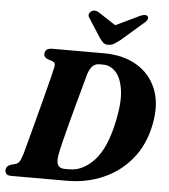

<svg xmlns="http://www.w3.org/2000/svg" viewBox="-60 -978 906 1032"><g transform="rotate(5 392.5 -462.0)"><path d="M6 -27.5Q6 -50.5 33 -60L58 -66.5Q70.5 -70.5 78 -82Q85.5 -93.5 96 -127.5Q104 -157.5 117.8 -209Q131.5 -260.5 147.5 -321Q163.5 -381.5 178.5 -439.2Q193.5 -497 204.5 -540.5Q215.5 -584 219 -601Q225.5 -627.5 204.5 -634L181.5 -641.5Q159.5 -650 159.5 -667.5Q159.5 -700 200.5 -700H479Q581.5 -700 655.2 -656.8Q729 -613.5 761.5 -533.5Q794 -453.5 772.5 -343.5Q751 -232 688.5 -155.5Q626 -79 535.5 -39.5Q445 0 339.5 0H40Q20 0 13 -8Q6 -16 6 -27.5ZM348.5 -62.5Q421 -62.5 482.5 -129.2Q544 -196 575 -346Q596 -447 586.5 -511.8Q577 -576.5 547.5 -607.8Q518 -639 479.5 -639H458.5Q437.5 -639 422.8 -624.8Q408 -610.5 397.5 -578Q392.5 -559 380.8 -516Q369 -473 353.8 -417.8Q338.5 -362.5 323.8 -306.2Q309 -250 297.5 -203.2Q286 -156.5 282 -132Q269.5 -62.5 321.5 -62.5ZM560 -778Q542 -764.5 528.2 -756Q514.5 -747.5 497 -747.5Q479 -747.5 470 -756Q461 -764.5 451 -778L383 -883.5Q375.5 -894 379.2 -903.8Q383 -913.5 390.5 -918.5Q410 -931 432.5 -916L525.5 -855.5L651.5 -916Q682.5 -931 695 -918.5Q699.5 -913.5 697.2 -903.8Q695 -894 681.5 -883.5Z"/></g></svg>

Font: Fraunces 9pt
Style: Bold Italic
Weight: 700
Italic angle: -16°
Version: Version 1.000;[b76b70a41]